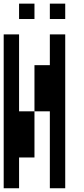

<svg xmlns="http://www.w3.org/2000/svg" viewBox="-20 -1103 457 1040"><path d="M0 -83.3V-916.7H83.3V-500H166.7V-250H83.3V-83.3ZM83.3 -1000V-1083.3H166.7V-1000ZM250 -1000V-1083.3H333.3V-1000ZM250 -916.7H333.3V-83.3H250V-500H166.7V-750H250Z"/></svg>

Font: Galmuri11 Condensed
Style: Regular
Weight: 400
Width: 3
Designer: Lee Minseo (quiple)
Version: Version 2.399;hotconv 1.1.1;makeotfexe 2.6.0 DEVELOPMENT